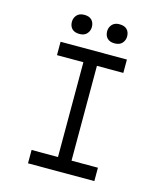

<svg xmlns="http://www.w3.org/2000/svg" viewBox="-127 -973 909 1068"><g transform="rotate(15 327.5 -439.5)"><path d="M136 0V-77H288V-623H136V-700H518V-623H366V-77H518V0ZM428 -769Q400 -769 385.5 -784Q371 -799 371 -824Q371 -846 385.5 -862.5Q400 -879 428 -879Q457 -879 471.5 -864Q486 -849 486 -824Q486 -802 471.5 -785.5Q457 -769 428 -769ZM226 -769Q197 -769 182.5 -784Q168 -799 168 -824Q168 -846 182.5 -862.5Q197 -879 226 -879Q254 -879 268.5 -864Q283 -849 283 -824Q283 -802 268.5 -785.5Q254 -769 226 -769Z"/></g></svg>

Font: Lexend Giga Light
Style: Regular
Weight: 300
Version: Version 1.007